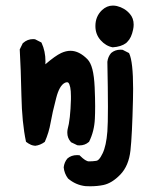

<svg xmlns="http://www.w3.org/2000/svg" viewBox="-20 -525 540 674"><path d="M250.5 19.5Q253.9 19.5 259.3 20L260.7 21.5Q280.8 41.5 292 41.5Q305.2 41.5 317.9 39.6Q322.3 39.1 326.7 34.7Q333.5 27.8 340.3 13.2Q353 -13.2 356.9 -63.5Q358.9 -88.9 358.9 -149.9Q358.9 -210.9 356.9 -307.6V-308.1Q358.9 -325.7 370.1 -338.9Q383.8 -350.6 403.3 -350.6Q406.2 -350.6 410.6 -350.1L432.6 -338.9L433.6 -337.4Q447.3 -308.1 447.3 -212.9Q447.3 -195.3 446.8 -175.8Q443.8 -49.3 438 2.9Q432.1 57.1 402.3 87.9Q373 118.2 342.8 124.5Q321.3 128.9 296.4 128.9Q285.6 128.9 279.8 128.4Q245.6 124.5 218.8 101.6Q205.6 84 203.6 62.5Q205.6 44.4 216.8 31.2Q230.5 19.5 250.5 19.5ZM96.2 -387.7Q99.1 -387.7 103 -387.2L125 -376L126 -374.5Q139.6 -345.2 139.6 -309.6Q139.6 -304.7 139.2 -299.3Q173.8 -329.1 194.8 -338.9Q211.9 -346.7 227.5 -346.7Q257.8 -346.7 287.1 -316.9Q298.3 -305.2 304.4 -281.5Q310.5 -257.8 312.3 -218.8Q314 -179.7 314 -152.6Q314 -125.5 313 -107.9Q311 -64 292.5 -26.9L291.5 -26.4Q278.3 -14.6 258.8 -14.6Q255.9 -14.6 251.5 -15.1L229 -25.9L228.5 -26.9Q216.3 -40.5 216.3 -59.1Q216.3 -65.9 217.3 -70.8Q227.1 -105.5 229 -176.3Q229 -181.6 229 -187.5Q229 -206.5 226.6 -218.3Q224.1 -230 220.2 -234.4Q217.8 -236.3 215.8 -236.3Q213.9 -236.3 211.9 -235.8Q210 -235.4 208 -234.4Q188.5 -225.1 177.2 -180.7Q163.6 -128.9 157.7 -94.5Q151.9 -60.1 137.2 -26.9Q121.1 -15.1 103.5 -13.2Q94.2 -14.2 88.9 -16.6Q79.1 -21 71.3 -27.3Q57.1 -94.2 55.2 -189.2Q53.2 -284.2 49.3 -351.6L60.1 -373.5L61 -374Q76.2 -387.7 96.2 -387.7ZM314.9 -433.6Q314.9 -467.3 337.9 -489.3Q355 -505.4 376 -505.4Q382.8 -505.4 390.1 -503.9Q418 -497.1 435.5 -476.6Q449.2 -461.4 449.2 -438.5Q449.2 -430.2 447.3 -421.4Q441.4 -392.1 427.2 -378.4L422.9 -374Q405.3 -360.8 375.5 -358.9Q351.6 -363.3 333.3 -383.8Q314.9 -404.3 314.9 -433.6Z"/></svg>

Font: Bakudai
Style: Medium
Weight: 500
Version: Version 1.48